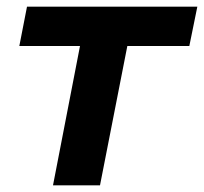

<svg xmlns="http://www.w3.org/2000/svg" viewBox="-20 -556 612 576"><path d="M139 0 220 -418H38L61 -536H572L548 -418H362L280 0Z"/></svg>

Font: Argentum Sans Medium
Style: Italic
Weight: 500
Italic angle: -11°
Designer: Julieta Ulanovsky (font), Cristiano Sobral (main changes and remaster)
Foundry: Julieta Ulanovsky (font), Cristiano Sobral (main changes and remaster)
Version: Version 2.007;June 15, 2022;FontCreator 14.0.0.2814 64-bit; 